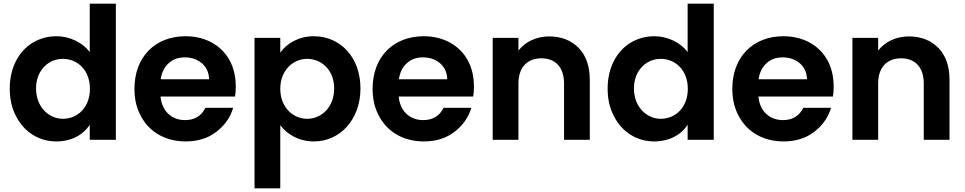

<svg xmlns="http://www.w3.org/2000/svg" viewBox="-20 -760 5247 1044"><path d="M33 -279C33 -222 44 -172 67 -129C111 -41 193 9 286 9C369 9 433 -27 468 -82V0H610V-740H468V-477C429 -529 359 -563 287 -563C240 -563 197 -551 158 -528C81 -481 33 -391 33 -279ZM197 -366C224 -414 270 -440 322 -440C401 -440 469 -379 469 -277C469 -175 401 -114 322 -114C246 -114 176 -178 176 -279C176 -312 183 -341 197 -366Z M747 -127C794 -40 882 9 989 9C1055 9 1111 -8 1156 -43C1201 -77 1232 -121 1248 -174H1097C1075 -129 1038 -107 986 -107C914 -107 860 -155 853 -235H1258C1261 -251 1262 -269 1262 -289C1262 -343 1251 -391 1228 -433C1182 -516 1094 -563 989 -563C824 -563 711 -451 711 -277C711 -220 723 -170 747 -127ZM898 -417C921 -438 950 -448 985 -448C1022 -448 1053 -437 1078 -416C1103 -394 1116 -365 1117 -329H854C859 -366 874 -396 898 -417Z M1504 264V-79C1543 -28 1606 9 1687 9C1828 9 1940 -109 1940 -279C1940 -450 1829 -563 1687 -563C1606 -563 1540 -525 1504 -474V-554H1364V264ZM1504 -277C1504 -378 1574 -440 1650 -440C1728 -440 1797 -380 1797 -279C1797 -177 1728 -114 1650 -114C1574 -114 1504 -176 1504 -277Z M2042 -127C2089 -40 2177 9 2284 9C2350 9 2406 -8 2451 -43C2496 -77 2527 -121 2543 -174H2392C2370 -129 2333 -107 2281 -107C2209 -107 2155 -155 2148 -235H2553C2556 -251 2557 -269 2557 -289C2557 -343 2546 -391 2523 -433C2477 -516 2389 -563 2284 -563C2119 -563 2006 -451 2006 -277C2006 -220 2018 -170 2042 -127ZM2193 -417C2216 -438 2245 -448 2280 -448C2317 -448 2348 -437 2373 -416C2398 -394 2411 -365 2412 -329H2149C2154 -366 2169 -396 2193 -417Z M2659 -554V0H2799V-306C2799 -394 2847 -443 2924 -443C3000 -443 3047 -394 3047 -306V0H3187V-325C3187 -400 3167 -458 3126 -500C3085 -541 3032 -562 2966 -562C2897 -562 2836 -533 2799 -485V-554Z M3284 -279C3284 -222 3295 -172 3318 -129C3362 -41 3444 9 3537 9C3620 9 3684 -27 3719 -82V0H3861V-740H3719V-477C3680 -529 3610 -563 3538 -563C3491 -563 3448 -551 3409 -528C3332 -481 3284 -391 3284 -279ZM3448 -366C3475 -414 3521 -440 3573 -440C3652 -440 3720 -379 3720 -277C3720 -175 3652 -114 3573 -114C3497 -114 3427 -178 3427 -279C3427 -312 3434 -341 3448 -366Z M3998 -127C4045 -40 4133 9 4240 9C4306 9 4362 -8 4407 -43C4452 -77 4483 -121 4499 -174H4348C4326 -129 4289 -107 4237 -107C4165 -107 4111 -155 4104 -235H4509C4512 -251 4513 -269 4513 -289C4513 -343 4502 -391 4479 -433C4433 -516 4345 -563 4240 -563C4075 -563 3962 -451 3962 -277C3962 -220 3974 -170 3998 -127ZM4149 -417C4172 -438 4201 -448 4236 -448C4273 -448 4304 -437 4329 -416C4354 -394 4367 -365 4368 -329H4105C4110 -366 4125 -396 4149 -417Z M4615 -554V0H4755V-306C4755 -394 4803 -443 4880 -443C4956 -443 5003 -394 5003 -306V0H5143V-325C5143 -400 5123 -458 5082 -500C5041 -541 4988 -562 4922 -562C4853 -562 4792 -533 4755 -485V-554Z"/></svg>

Font: Poppins SemiBold
Style: Regular
Weight: 600
Designer: Ninad Kale (Devanagari), Jonny Pinhorn (Latin)
Foundry: Indian Type Foundry
Version: 4.004